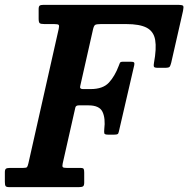

<svg xmlns="http://www.w3.org/2000/svg" viewBox="-66 -770 775 790"><path d="M-46 -21.5V-61Q-46 -72.5 -41.5 -75.8Q-37 -79 -26 -79H28Q42.5 -79 45.2 -82.5Q48 -86 51 -98.5L175.5 -651Q178.5 -664 175.5 -667.5Q172.5 -671 156.5 -671H116.5Q101.5 -671 97.2 -674.8Q93 -678.5 93 -693.5V-732.5Q93 -743.5 97.2 -746.8Q101.5 -750 112.5 -750H664.5Q684.5 -750 687.5 -746Q690.5 -742 687 -725L638.5 -512Q635.5 -500 632.2 -495.5Q629 -491 613 -491H583Q569 -491 567.2 -495.8Q565.5 -500.5 567.5 -511Q578.5 -570.5 572.5 -605.5Q566.5 -640.5 537.8 -655.8Q509 -671 453 -671H349.5Q331 -671 325.5 -667.5Q320 -664 316.5 -648L264 -415.5Q261 -403.5 275 -403.5H307Q357.5 -403.5 382 -430Q406.5 -456.5 422.5 -499Q425 -506 427.2 -511Q429.5 -516 439.5 -516H472.5Q482.5 -516 485.2 -513.2Q488 -510.5 486.5 -502.5L423 -228.5Q421.5 -220.5 417.8 -218.2Q414 -216 404 -216H378.5Q364.5 -216 363.2 -221.5Q362 -227 363 -238Q368.5 -283 355.8 -309.8Q343 -336.5 298 -336.5H258.5Q246 -336.5 244 -327.5L192 -97.5Q189.5 -86 192.2 -82.5Q195 -79 209.5 -79H265.5Q276.5 -79 278.5 -74.5Q280.5 -70 280.5 -59.5V-18.5Q280.5 -6 275.2 -3Q270 0 258 0H-27.5Q-40 0 -43 -4.5Q-46 -9 -46 -21.5Z"/></svg>

Font: Besley* Narrow Semi
Style: Italic
Weight: 600
Width: 4
Italic angle: -13°
Designer: Owen Earl
Foundry: indestructible type*
Version: Version 3.000; ttfautohint (v1.8.3)